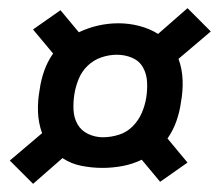

<svg xmlns="http://www.w3.org/2000/svg" viewBox="-20 -575 540 470"><path d="M61 -125 4 -182 83 -249Q74 -274 73 -301Q72 -328 77 -355Q80 -378 88 -401Q96 -424 110 -444L64 -499L61 -503L128 -550L173 -496Q196 -507 220.5 -512.5Q245 -518 270 -518Q296 -518 321 -511.5Q346 -505 367 -492L439 -555L496 -498L417 -431Q426 -406 427 -379Q428 -352 423 -325Q420 -302 412 -279Q404 -256 390 -236L439 -177L372 -130L327 -184Q304 -173 279.5 -168.5Q255 -164 231 -164Q205 -164 179.5 -169Q154 -174 133 -188ZM232 -239Q251 -239 270.5 -245Q290 -251 304.5 -265.5Q319 -280 327 -298.5Q335 -317 338 -336Q341 -355 340 -374.5Q339 -394 330 -410Q321 -426 303.5 -433.5Q286 -441 266 -441Q247 -441 228 -434.5Q209 -428 194.5 -414Q180 -400 172.5 -381.5Q165 -363 162 -344Q159 -325 160 -305.5Q161 -286 170 -270.5Q179 -255 196 -247Q213 -239 232 -239Z"/></svg>

Font: Iosevka Gothic
Style: Bold Italic
Weight: 700
Italic angle: -9°
Monospace: yes
Designer: Belleve Invis
Foundry: Belleve Invis
Version: Version 15.5.1; ttfautohint (v1.8.4)